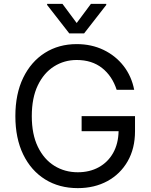

<svg xmlns="http://www.w3.org/2000/svg" viewBox="-20 -966 783 996"><path d="M585.2 -500Q562.1 -571.7 509.4 -613.3Q456.7 -654.8 377.8 -654.8Q313.2 -654.8 260.3 -621.4Q207.4 -588.1 176.1 -523.1Q144.9 -458.1 144.9 -363.6Q144.9 -269.2 176.5 -204.2Q208.1 -139.2 262.1 -105.8Q316.1 -72.4 383.5 -72.4Q445 -72.4 492.4 -98.5Q539.8 -124.6 566.8 -172.4Q593.8 -220.2 595.2 -285.5H403.4V-363.6H680.4V-285.5Q680.4 -195.7 642.2 -129.3Q604 -62.9 537.1 -26.5Q470.2 9.9 383.5 9.9Q286.9 9.9 214 -35.5Q141 -81 100.3 -164.8Q59.7 -248.6 59.7 -363.6Q59.7 -478.7 100.3 -562.5Q141 -646.3 212.9 -691.8Q284.8 -737.2 377.8 -737.2Q454.5 -737.2 517 -707.2Q579.5 -677.2 621.1 -623.8Q662.6 -570.3 676.1 -500ZM304 -946 377.8 -846.6 451.7 -946H531.2V-940.3L416.2 -792.6H339.5L224.4 -940.3V-946Z"/></svg>

Font: Inter Alia
Style: Regular
Weight: 400
Designer: Rasmus Andersson (Latin, Greek, Cyrillic etc.) and Evan from Shavian.info (Shavian, old style figures)
Foundry: Shavian.info
Version: Version 0.001;git-37ab20767